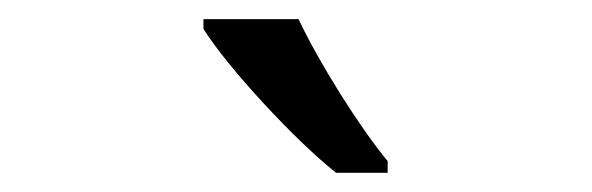

<svg xmlns="http://www.w3.org/2000/svg" viewBox="-20 -786 617 200"><path d="M383.8 -618.2C355 -652.8 312 -721.2 291 -766.1H191.9V-755.9C217.8 -714.8 287.6 -639.6 330.1 -606H383.8Z"/></svg>

Font: Open Sans
Style: Regular
Weight: 400
Foundry: Ascender Corporation
Version: Version 1.100;PS 001.100;hotconv 1.0.88;makeotf.lib2.5.64775